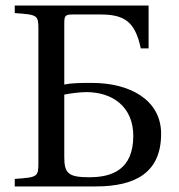

<svg xmlns="http://www.w3.org/2000/svg" viewBox="-20 -670 643 690"><path d="M33 0H324C467 0 559 -50 559 -189C559 -313 444 -372 311 -372C270 -372 238 -372 211 -366V-584C211 -615 214 -618 245 -618H339C425 -618 465 -595 486 -496H514V-650H33V-623C116 -617 118 -616 118 -563V-87C118 -34 116 -33 33 -27ZM211 -105V-330C224 -333 264 -339 290 -339C387 -339 459 -284 459 -182C459 -60 382 -33 301 -33C226 -33 211 -47 211 -105Z"/></svg>

Font: erewhon
Style: Regular
Weight: 400
Version: Version 1.0.0